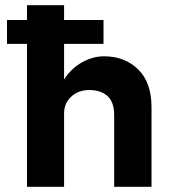

<svg xmlns="http://www.w3.org/2000/svg" viewBox="-20 -720 651 740"><path d="M420 -277Q420 -327 394 -350Q368 -373 324 -373Q282 -373 254.5 -347.5Q227 -322 227 -283V0H84V-551H7V-643H84V-700H227V-643H379V-551H227V-414Q255 -457 296.5 -480Q338 -503 381 -503Q461 -503 512.5 -452.5Q564 -402 564 -307V0H420Z"/></svg>

Font: Overused Grotesk
Style: Bold
Weight: 700
Version: Version 0.003